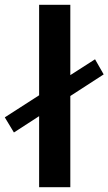

<svg xmlns="http://www.w3.org/2000/svg" viewBox="-94 -780 452 800"><path d="M69 -760V-383L-74 -291L-36 -228L69 -296V0H199V-380L338 -470L302 -533L199 -467V-760Z"/></svg>

Font: Gully SemiBold
Style: Regular
Weight: 600
Designer: jaikishan Patel
Foundry: MagicType
Version: Version 1.000;Glyphs 3.2 (3242)